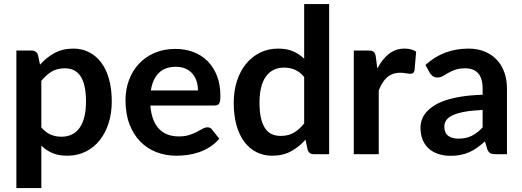

<svg xmlns="http://www.w3.org/2000/svg" viewBox="-20 -763 2584 950"><path d="M184.5 -133Q205.5 -107.5 230.2 -97Q255 -86.5 284 -86.5Q312 -86.5 334.5 -97Q357 -107.5 372.8 -129Q388.5 -150.5 397 -183.2Q405.5 -216 405.5 -260.5Q405.5 -305.5 398.2 -336.8Q391 -368 377.5 -387.5Q364 -407 344.8 -416Q325.5 -425 301 -425Q262.5 -425 235.5 -408.8Q208.5 -392.5 184.5 -363ZM178 -443Q209.5 -478.5 249.5 -500.5Q289.5 -522.5 343.5 -522.5Q385.5 -522.5 420.2 -505Q455 -487.5 480.2 -454.2Q505.5 -421 519.2 -372.2Q533 -323.5 533 -260.5Q533 -203 517.5 -154Q502 -105 473.2 -69Q444.5 -33 403.8 -12.8Q363 7.5 312.5 7.5Q269.5 7.5 239 -5.8Q208.5 -19 184.5 -42.5V167.5H61V-513H136.5Q160.5 -513 168 -490.5Z M959.5 -315.5Q959.5 -339.5 952.8 -360.8Q946 -382 932.5 -398Q919 -414 898.2 -423.2Q877.5 -432.5 850 -432.5Q796.5 -432.5 765.8 -402Q735 -371.5 726.5 -315.5ZM724 -241Q727 -201.5 738 -172.8Q749 -144 767 -125.2Q785 -106.5 809.8 -97.2Q834.5 -88 864.5 -88Q894.5 -88 916.2 -95Q938 -102 954.2 -110.5Q970.5 -119 982.8 -126Q995 -133 1006.5 -133Q1022 -133 1029.5 -121.5L1065 -76.5Q1044.5 -52.5 1019 -36.2Q993.5 -20 965.8 -10.2Q938 -0.5 909.2 3.5Q880.5 7.5 853.5 7.5Q800 7.5 754 -10.2Q708 -28 674 -62.8Q640 -97.5 620.5 -148.8Q601 -200 601 -267.5Q601 -320 618 -366.2Q635 -412.5 666.8 -446.8Q698.5 -481 744.2 -501Q790 -521 847.5 -521Q896 -521 937 -505.5Q978 -490 1007.5 -460.2Q1037 -430.5 1053.8 -387.2Q1070.5 -344 1070.5 -288.5Q1070.5 -260.5 1064.5 -250.8Q1058.5 -241 1041.5 -241Z M1485 -382Q1464 -407.5 1439.2 -418Q1414.5 -428.5 1386 -428.5Q1358 -428.5 1335.5 -418Q1313 -407.5 1297 -386.2Q1281 -365 1272.5 -332.2Q1264 -299.5 1264 -255Q1264 -210 1271.2 -178.8Q1278.5 -147.5 1292 -127.8Q1305.5 -108 1325 -99.2Q1344.5 -90.5 1368.5 -90.5Q1407 -90.5 1434 -106.5Q1461 -122.5 1485 -152ZM1608.5 -743V0H1533Q1508.5 0 1502 -22.5L1491.5 -72Q1460.5 -36.5 1420.2 -14.5Q1380 7.5 1326.5 7.5Q1284.5 7.5 1249.5 -10Q1214.5 -27.5 1189.2 -60.8Q1164 -94 1150.2 -143Q1136.5 -192 1136.5 -255Q1136.5 -312 1152 -361Q1167.5 -410 1196.5 -446Q1225.5 -482 1266 -502.2Q1306.5 -522.5 1357 -522.5Q1400 -522.5 1430.5 -509Q1461 -495.5 1485 -472.5V-743Z M1847 -424Q1871 -470 1904 -496.2Q1937 -522.5 1982 -522.5Q2017.5 -522.5 2039 -507L2031 -414.5Q2028.5 -405.5 2023.8 -401.8Q2019 -398 2011 -398Q2003.5 -398 1988.8 -400.5Q1974 -403 1960 -403Q1939.5 -403 1923.5 -397Q1907.5 -391 1894.8 -379.8Q1882 -368.5 1872.2 -352.5Q1862.5 -336.5 1854 -316V0H1730.5V-513H1803Q1822 -513 1829.5 -506.2Q1837 -499.5 1839.5 -482Z M2368 -219Q2314.5 -216.5 2278 -209.8Q2241.5 -203 2219.5 -192.5Q2197.5 -182 2188 -168Q2178.5 -154 2178.5 -137.5Q2178.5 -105 2197.8 -91Q2217 -77 2248 -77Q2286 -77 2313.8 -90.8Q2341.5 -104.5 2368 -132.5ZM2085 -441.5Q2173.5 -522.5 2298 -522.5Q2343 -522.5 2378.5 -507.8Q2414 -493 2438.5 -466.8Q2463 -440.5 2475.8 -404Q2488.5 -367.5 2488.5 -324V0H2432.5Q2415 0 2405.5 -5.2Q2396 -10.5 2390.5 -26.5L2379.5 -63.5Q2360 -46 2341.5 -32.8Q2323 -19.5 2303 -10.5Q2283 -1.5 2260.2 3.2Q2237.5 8 2210 8Q2177.5 8 2150 -0.8Q2122.5 -9.5 2102.5 -27Q2082.5 -44.5 2071.5 -70.5Q2060.5 -96.5 2060.5 -131Q2060.5 -150.5 2067 -169.8Q2073.5 -189 2088.2 -206.5Q2103 -224 2126.5 -239.5Q2150 -255 2184.2 -266.5Q2218.5 -278 2264 -285.2Q2309.5 -292.5 2368 -294V-324Q2368 -375.5 2346 -400.2Q2324 -425 2282.5 -425Q2252.5 -425 2232.8 -418Q2213 -411 2198 -402.2Q2183 -393.5 2170.8 -386.5Q2158.5 -379.5 2143.5 -379.5Q2130.5 -379.5 2121.5 -386.2Q2112.5 -393 2107 -402Z"/></svg>

Font: Lato 2
Style: Bold
Weight: 700
Designer: Lukasz Dziedzic with Adam Twardoch and Botio Nikoltchev
Foundry: tyPoland Lukasz Dziedzic
Version: Version 2.015; 2015-08-06; http://www.latofonts.com/